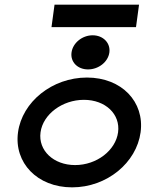

<svg xmlns="http://www.w3.org/2000/svg" viewBox="-20 -796 628 827"><path d="M214.9 -776 201.8 -679H565.8L578.9 -776ZM359.2 -497C404.2 -497 445.5 -529 451.1 -570C456.6 -611 424.1 -644 379.1 -644C334.1 -644 293.6 -611 288.1 -570C282.5 -529 314.2 -497 359.2 -497ZM341.5 -366C434.5 -366 499.1 -304 488.6 -226C478 -148 396.5 -85 303.5 -85C210.5 -85 144 -148 154.6 -226C165.1 -304 248.5 -366 341.5 -366ZM290.5 11C440.5 11 567.8 -95 585.6 -226C603.3 -357 504.5 -462 354.5 -462C204.5 -462 75.3 -357 57.6 -226C39.8 -95 140.5 11 290.5 11Z"/></svg>

Font: Charger
Style: ExBdIt
Weight: 400
Designer: Jasper
Foundry: Cannot Into Space Fonts
Version: Version 0.99